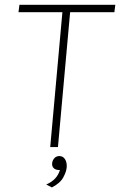

<svg xmlns="http://www.w3.org/2000/svg" viewBox="-20 -628 512 820"><path d="M194.5 0 246.5 -576H59L63 -607.5H472.5L468.5 -576H279.5L227.5 0ZM201.5 172.5 177.5 160Q200.5 150 215 134.8Q229.5 119.5 236 98Q219 99 209.8 90.5Q200.5 82 203 66.5Q205 55 213 46.8Q221 38.5 233.5 38.5Q248.5 38.5 257.2 51.2Q266 64 265 85Q264 104 250.5 129.2Q237 154.5 201.5 172.5Z"/></svg>

Font: Karla ExtraLight
Style: Italic
Weight: 250
Italic angle: -8°
Designer: Jonathan Pinhorn
Version: Version 2.004;gftools[0.9.33]